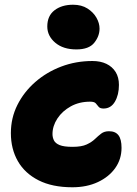

<svg xmlns="http://www.w3.org/2000/svg" viewBox="-20 -783 579 812"><path d="M286 9Q201 9 143 -20.5Q85 -50 55.5 -101.5Q26 -153 26 -220Q26 -284 53.5 -339Q81 -394 129 -436Q177 -478 239 -501.5Q301 -525 371 -525Q405 -525 430 -513Q455 -501 469 -478.5Q483 -456 483 -424Q483 -382 466 -353Q449 -324 418 -324Q403 -324 397 -331.5Q391 -339 385 -346Q379 -353 361 -353Q315 -353 279 -333Q243 -313 222.5 -281.5Q202 -250 202 -216Q202 -202 208 -189.5Q214 -177 232 -169.5Q250 -162 287 -162Q325 -162 346.5 -172Q368 -182 381.5 -195Q395 -208 408 -218Q421 -228 441 -228Q468 -228 481 -211Q494 -194 494 -158Q494 -110 467.5 -72.5Q441 -35 394 -13Q347 9 286 9ZM303 -574Q247 -574 213.5 -602.5Q180 -631 180 -671Q180 -716 210.5 -739.5Q241 -763 289 -763Q325 -763 350 -747Q375 -731 388 -708Q401 -685 401 -662Q401 -630 378.5 -602Q356 -574 303 -574Z"/></svg>

Font: Shantell Sans ExtraBold
Style: Regular
Weight: 800
Designer: Stephen Nixon, Anya Danilova, Shantell Martin
Foundry: Arrow Type
Version: Version 1.011;[c5ecc13dd]